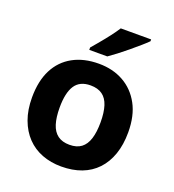

<svg xmlns="http://www.w3.org/2000/svg" viewBox="-140 -874 898 992"><g transform="rotate(20 309.5 -378.0)"><path d="M574 -274Q574 -206 555.5 -153Q537 -100 502.5 -63.5Q468 -27 419 -8.5Q370 10 308 10Q251 10 202.5 -8.5Q154 -27 119 -63.5Q84 -100 64.5 -153Q45 -206 45 -274Q45 -365 77 -427.5Q109 -490 169 -523Q229 -556 311 -556Q388 -556 447 -523Q506 -490 540 -427.5Q574 -365 574 -274ZM197 -274Q197 -220 208.5 -183.5Q220 -147 245 -128.5Q270 -110 310 -110Q350 -110 374.5 -128.5Q399 -147 410.5 -183.5Q422 -220 422 -274Q422 -328 410.5 -364Q399 -400 374 -418Q349 -436 309 -436Q250 -436 223.5 -395.5Q197 -355 197 -274ZM521 -756Q507 -742 484 -722Q461 -702 434.5 -680Q408 -658 382.5 -638.5Q357 -619 338 -606H239V-619Q255 -638 276.5 -663.5Q298 -689 319 -716.5Q340 -744 354 -766H521Z"/></g></svg>

Font: Noto Sans Hebrew
Style: Bold
Weight: 700
Designer: Monotype Design Team
Foundry: Monotype Imaging Inc.
Version: Version 2.003